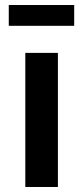

<svg xmlns="http://www.w3.org/2000/svg" viewBox="-20 -746 331 766"><path d="M81 -535H211V0H81ZM15 -726H276V-643H15Z"/></svg>

Font: Montserrat Medium
Style: Regular
Weight: 500
Designer: Julieta Ulanovsky
Foundry: Julieta Ulanovsky
Version: Version 6.001